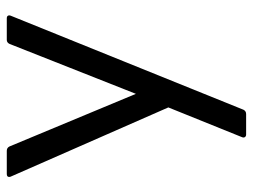

<svg xmlns="http://www.w3.org/2000/svg" viewBox="-112 -434 763 580"><g transform="rotate(-90 270.0 -143.5)"><path d="M154 218Q149 218 146.5 214.5Q144 211 146 206L236 -17L27 -493Q26 -495 26 -498Q26 -505 35 -505H105Q114 -505 118 -497L277 -115L428 -497Q432 -505 440 -505H505Q511 -505 513 -501.5Q515 -498 513 -493L229 210Q225 218 216 218Z"/></g></svg>

Font: LINE Seed Sans TH
Style: Regular
Weight: 400
Designer: Dalton Maag Ltd | Thai characters by Cadson Demak Co.,Ltd.
Foundry: Dalton Maag Ltd
Version: Version 1.002